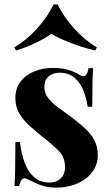

<svg xmlns="http://www.w3.org/2000/svg" viewBox="-20 -840 502 874"><path d="M222 -531Q264 -531 295.5 -520.5Q327 -510 341 -500Q375 -477 383 -530H404Q402 -502 401 -461.5Q400 -421 400 -354H379Q374 -391 360 -427Q346 -463 319.5 -486Q293 -509 251 -509Q222 -509 202 -492.5Q182 -476 182 -445Q182 -415 200 -392.5Q218 -370 246.5 -349.5Q275 -329 306 -306Q339 -281 366 -256.5Q393 -232 409 -203Q425 -174 425 -134Q425 -89 399 -55.5Q373 -22 330.5 -4Q288 14 236 14Q206 14 182.5 8Q159 2 142 -7Q129 -13 117.5 -18.5Q106 -24 96 -28Q86 -31 78.5 -21Q71 -11 67 7H46Q48 -25 49 -71Q50 -117 50 -193H71Q77 -139 93 -97.5Q109 -56 136.5 -32.5Q164 -9 206 -9Q223 -9 239 -16Q255 -23 265.5 -39Q276 -55 276 -80Q276 -124 247.5 -153Q219 -182 175 -216Q143 -242 114.5 -267.5Q86 -293 68 -323.5Q50 -354 50 -393Q50 -438 74 -469Q98 -500 137.5 -515.5Q177 -531 222 -531ZM242 -820Q269 -765 316.5 -711.5Q364 -658 421 -624L413 -610Q355 -624 301 -645Q247 -666 213 -686Q186 -666 142.5 -645Q99 -624 53 -610L45 -624Q102 -658 149.5 -711Q197 -764 224 -820Z"/></svg>

Font: Playfair Display
Style: Bold
Weight: 700
Designer: Claus Eggers Sørensen
Foundry: Claus Eggers Sørensen
Version: Version 1.203